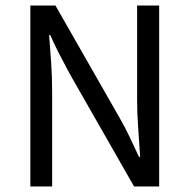

<svg xmlns="http://www.w3.org/2000/svg" viewBox="-20 -676 687 696"><path d="M90 0V-656H181L414 -248Q433 -215 450 -179.5Q467 -144 484 -107H488Q485 -158 481 -211.5Q477 -265 477 -315V-656H557V0H466L233 -408Q215 -441 196.5 -477Q178 -513 162 -549H158Q162 -500 165.5 -448Q169 -396 169 -343V0Z"/></svg>

Font: Source Sans 3
Style: Regular
Weight: 400
Designer: Paul D. Hunt
Foundry: Adobe
Version: Version 3.046;hotconv 1.0.118;makeotfexe 2.5.65603